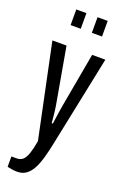

<svg xmlns="http://www.w3.org/2000/svg" viewBox="-172 -775 655 1015"><g transform="rotate(20 155.0 -267.5)"><path d="M69.4 189.6Q54.9 189.6 39.3 187.2Q23.6 184.9 13.6 182.2V124.1H42.1Q64.7 124.1 78.5 111.3Q92.2 98.5 101.3 70.6Q110.4 42.7 117.8 0L7.5 -526.5H87L142.6 -211.3Q144.6 -201.6 146.6 -184.3Q148.6 -167 150.6 -148.4Q152.5 -129.7 153.5 -114.4H160.2Q161.7 -127 164 -142.7Q166.2 -158.4 168.7 -174.6Q171.2 -190.8 173.5 -205.4Q175.8 -220 177.8 -230.6L231.1 -526.5H305.5L199.2 -12.5Q190.2 31.1 179.6 68.3Q169.1 105.5 154.7 132.4Q140.4 159.3 119.7 174.4Q99.1 189.6 69.4 189.6ZM70.2 -635.6V-723.5H127.3V-635.6ZM189.8 -635.6V-723.5H247V-635.6Z"/></g></svg>

Font: Archivo SemiBold ExtraCondensed
Style: Regular
Weight: 600
Width: 2
Version: Version 2.001